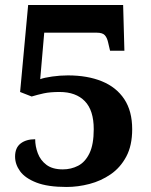

<svg xmlns="http://www.w3.org/2000/svg" viewBox="-20 -734 599 764"><path d="M245 10Q170 10 125 -7.5Q80 -25 60 -52.5Q40 -80 40 -111Q40 -146 62 -163Q84 -180 120 -180Q120 -152 130.5 -124Q141 -96 165 -78Q189 -60 230 -60Q263 -60 291 -74.5Q319 -89 336 -124Q353 -159 353 -220Q353 -295 317.5 -331.5Q282 -368 217 -368Q179 -368 154 -362.5Q129 -357 106 -350L60 -368L92 -714H470L475 -532H418L410 -566Q406 -584 397 -594Q388 -604 364 -604H156L140 -419Q156 -425 187.5 -429.5Q219 -434 250 -434Q328 -434 385.5 -410.5Q443 -387 474.5 -339.5Q506 -292 506 -220Q506 -155 482.5 -111Q459 -67 420.5 -40.5Q382 -14 336 -2Q290 10 245 10Z"/></svg>

Font: Noto Serif NP Hmong
Style: Regular
Weight: 400
Designer: Dalton Maag Ltd
Foundry: Dalton Maag Ltd
Version: Version 1.001